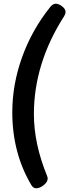

<svg xmlns="http://www.w3.org/2000/svg" viewBox="-20 -803 372 1031"><path d="M280 -783Q295 -783 313.5 -769Q332 -755 332 -739Q332 -729 325 -717Q162 -463 162 -190Q162 -31 233 142Q236 150 236 156Q236 174 215 191Q194 208 174 208Q159 208 149 192Q46 19 46 -200Q46 -350 99 -497Q152 -644 251 -767Q264 -783 280 -783Z"/></svg>

Font: Asap
Style: Bold Italic
Weight: 700
Italic angle: -6°
Designer: Pablo Cosgaya
Foundry: Pablo Cosgaya
Version: Version 1.007;PS 001.007;hotconv 1.0.70;makeotf.lib2.5.58329